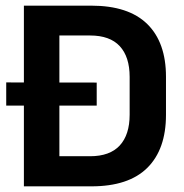

<svg xmlns="http://www.w3.org/2000/svg" viewBox="-20 -659 649 679"><path d="M2 -285.5V-367.5L322 -367V-285.5ZM153 0V-106.5H298.5Q368.5 -106.5 403.5 -144.5Q438.5 -182.5 438.5 -253.5V-387Q438.5 -458 403.5 -495.8Q368.5 -533.5 298.5 -533.5H152.5V-639H303Q434.5 -639 500.8 -574Q567 -509 567 -387.5V-253Q567 -131 501 -65.5Q435 0 303 0ZM64.5 0V-639H190V0Z"/></svg>

Font: Anek Bangla
Style: Semi-bold
Weight: 600
Designer: Sulekha Rajkumar (Bangla), Yesha Goshar (Latin)
Foundry: Ek Type
Version: Version 1.002;March 21, 2022;FontCreator 13.0.0.2683 64-bit